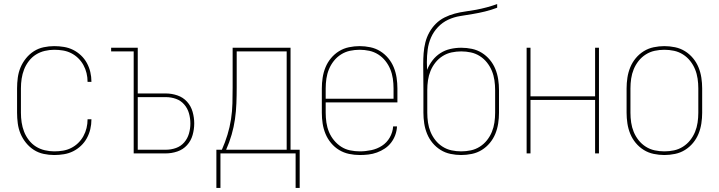

<svg xmlns="http://www.w3.org/2000/svg" viewBox="-20 -755 3540 945"><path d="M247 8Q221 8 195 2.5Q169 -3 147 -17Q125 -31 108 -52Q91 -73 81 -97Q71 -121 67.5 -147.5Q64 -174 64 -200V-320Q64 -346 67.5 -372.5Q71 -399 81 -423Q91 -447 108 -468Q125 -489 147 -503Q169 -517 195 -522.5Q221 -528 247 -528Q271 -528 295 -524Q319 -520 340 -509.5Q361 -499 378.5 -482.5Q396 -466 407.5 -445Q419 -424 424.5 -400.5Q430 -377 430 -353V-352H411V-353Q411 -374 406 -395Q401 -416 390.5 -435Q380 -454 364.5 -469Q349 -484 330 -493.5Q311 -503 290 -506.5Q269 -510 247 -510Q224 -510 200.5 -504.5Q177 -499 157 -486.5Q137 -474 122 -454.5Q107 -435 98.5 -413Q90 -391 86.5 -367.5Q83 -344 83 -320V-200Q83 -176 86.5 -152.5Q90 -129 98.5 -107Q107 -85 122 -65.5Q137 -46 157 -33.5Q177 -21 200.5 -15.5Q224 -10 247 -10Q269 -10 290 -13.5Q311 -17 330 -26.5Q349 -36 364.5 -51Q380 -66 390.5 -85Q401 -104 406 -125Q411 -146 411 -167V-168H430V-167Q430 -143 424.5 -119.5Q419 -96 407.5 -75Q396 -54 378.5 -37.5Q361 -21 340 -10.5Q319 0 295 4Q271 8 247 8Z M638 0V-502H527V-520H658V-295H796Q825 -295 853 -285.5Q881 -276 900.5 -254.5Q920 -233 928 -204.5Q936 -176 936 -148Q936 -119 928 -90.5Q920 -62 900.5 -40.5Q881 -19 853 -9.5Q825 0 796 0ZM658 -18H796Q822 -18 846 -26.5Q870 -35 886.5 -54Q903 -73 910 -97.5Q917 -122 917 -147Q917 -173 910 -197.5Q903 -222 886.5 -241Q870 -260 846 -268.5Q822 -277 796 -277H658Z M1045 170V-18H1072Q1088 -54 1099.5 -91.5Q1111 -129 1117 -168Q1123 -207 1124 -246.5Q1125 -286 1125 -325V-520H1410V-18H1455V170H1435V0H1065V170ZM1093 -18H1391V-502H1145V-325Q1145 -286 1143.5 -246.5Q1142 -207 1136.5 -168.5Q1131 -130 1120 -92Q1109 -54 1093 -18Z M1751 8Q1724 8 1698 2.5Q1672 -3 1649.5 -16.5Q1627 -30 1609.5 -51Q1592 -72 1582 -96.5Q1572 -121 1568 -147Q1564 -173 1564 -200V-320Q1564 -346 1568 -372.5Q1572 -399 1582 -423.5Q1592 -448 1609 -468.5Q1626 -489 1648.5 -503Q1671 -517 1697.5 -522.5Q1724 -528 1750 -528Q1776 -528 1802.5 -522.5Q1829 -517 1851.5 -503Q1874 -489 1891 -468.5Q1908 -448 1918 -423.5Q1928 -399 1932 -372.5Q1936 -346 1936 -320V-251H1583V-200Q1583 -176 1586.5 -152Q1590 -128 1599 -106Q1608 -84 1623.5 -65Q1639 -46 1659 -33Q1679 -20 1703 -15Q1727 -10 1751 -10Q1779 -10 1807.5 -16Q1836 -22 1860 -37.5Q1884 -53 1898.5 -78.5Q1913 -104 1915 -133H1934Q1933 -111 1925.5 -90.5Q1918 -70 1905 -53Q1892 -36 1874 -24Q1856 -12 1835.5 -4.5Q1815 3 1793.5 5.5Q1772 8 1751 8ZM1583 -269H1917V-320Q1917 -344 1913.5 -368Q1910 -392 1901 -414Q1892 -436 1877 -455Q1862 -474 1841.5 -487Q1821 -500 1797.5 -505Q1774 -510 1750 -510Q1726 -510 1702.5 -505Q1679 -500 1658.5 -487Q1638 -474 1623 -455Q1608 -436 1599 -414Q1590 -392 1586.5 -368Q1583 -344 1583 -320Z M2250 8Q2224 8 2197.5 2.5Q2171 -3 2148.5 -17Q2126 -31 2109 -51.5Q2092 -72 2082 -96.5Q2072 -121 2068 -147.5Q2064 -174 2064 -200V-312Q2064 -344 2063.5 -376Q2063 -408 2063 -439Q2063 -466 2065 -493Q2067 -520 2073.5 -546Q2080 -572 2093 -595.5Q2106 -619 2125 -638Q2144 -657 2168 -669Q2192 -681 2218 -688Q2244 -695 2270.5 -698.5Q2297 -702 2323.5 -707Q2350 -712 2376 -719Q2402 -726 2427 -735V-717Q2398 -706 2367.5 -698.5Q2337 -691 2306.5 -686Q2276 -681 2245 -676Q2214 -671 2186 -658Q2158 -645 2136 -622Q2114 -599 2101.5 -570.5Q2089 -542 2085 -511Q2081 -480 2081 -449Q2081 -439 2081.5 -430Q2082 -421 2082 -411Q2092 -436 2108.5 -457.5Q2125 -479 2147.5 -493.5Q2170 -508 2196.5 -514Q2223 -520 2250 -520Q2277 -520 2303 -514.5Q2329 -509 2351.5 -495Q2374 -481 2391 -460.5Q2408 -440 2418 -415.5Q2428 -391 2432 -364.5Q2436 -338 2436 -312V-200Q2436 -174 2432 -147.5Q2428 -121 2418 -96.5Q2408 -72 2391 -51.5Q2374 -31 2351.5 -17Q2329 -3 2302.5 2.5Q2276 8 2250 8ZM2250 -10Q2274 -10 2297.5 -15Q2321 -20 2341.5 -33Q2362 -46 2377 -65Q2392 -84 2401 -106Q2410 -128 2413.5 -152Q2417 -176 2417 -200V-312Q2417 -336 2413.5 -360Q2410 -384 2401 -406Q2392 -428 2377 -447Q2362 -466 2341.5 -479Q2321 -492 2297.5 -497Q2274 -502 2250 -502Q2226 -502 2202.5 -497Q2179 -492 2158.5 -479Q2138 -466 2123 -447Q2108 -428 2099 -406Q2090 -384 2086.5 -360Q2083 -336 2083 -312V-200Q2083 -176 2086.5 -152Q2090 -128 2099 -106Q2108 -84 2123 -65Q2138 -46 2158.5 -33Q2179 -20 2202.5 -15Q2226 -10 2250 -10Z M2572 0V-520H2591V-281H2909V-520H2928V0H2909V-263H2591V0Z M3250 8Q3224 8 3197.5 2.5Q3171 -3 3148.5 -17Q3126 -31 3109 -51.5Q3092 -72 3082 -96.5Q3072 -121 3068 -147.5Q3064 -174 3064 -200V-320Q3064 -346 3068 -372.5Q3072 -399 3082 -423.5Q3092 -448 3109 -468.5Q3126 -489 3148.5 -503Q3171 -517 3197.5 -522.5Q3224 -528 3250 -528Q3276 -528 3302.5 -522.5Q3329 -517 3351.5 -503Q3374 -489 3391 -468.5Q3408 -448 3418 -423.5Q3428 -399 3432 -372.5Q3436 -346 3436 -320V-200Q3436 -174 3432 -147.5Q3428 -121 3418 -96.5Q3408 -72 3391 -51.5Q3374 -31 3351.5 -17Q3329 -3 3302.5 2.5Q3276 8 3250 8ZM3250 -10Q3274 -10 3297.5 -15Q3321 -20 3341.5 -33Q3362 -46 3377 -65Q3392 -84 3401 -106Q3410 -128 3413.5 -152Q3417 -176 3417 -200V-320Q3417 -344 3413.5 -368Q3410 -392 3401 -414Q3392 -436 3377 -455Q3362 -474 3341.5 -487Q3321 -500 3297.5 -505Q3274 -510 3250 -510Q3226 -510 3202.5 -505Q3179 -500 3158.5 -487Q3138 -474 3123 -455Q3108 -436 3099 -414Q3090 -392 3086.5 -368Q3083 -344 3083 -320V-200Q3083 -176 3086.5 -152Q3090 -128 3099 -106Q3108 -84 3123 -65Q3138 -46 3158.5 -33Q3179 -20 3202.5 -15Q3226 -10 3250 -10Z"/></svg>

Font: Iosevka SS18 Thin
Style: Regular
Weight: 100
Monospace: yes
Designer: Belleve Invis
Foundry: Belleve Invis
Version: Version 25.1.1; ttfautohint (v1.8.4)